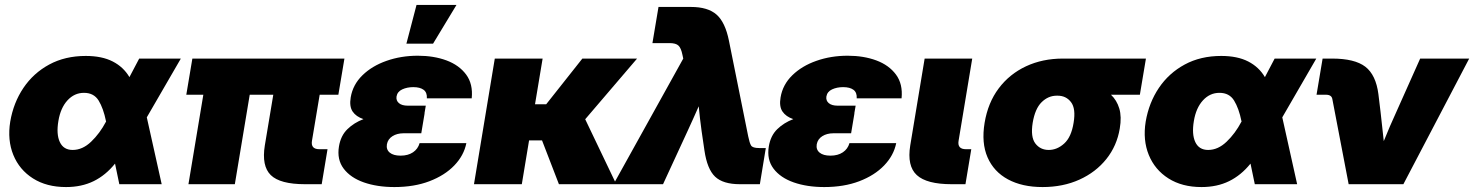

<svg xmlns="http://www.w3.org/2000/svg" viewBox="-20 -756 6050 788"><path d="M251 11.7Q171.4 11.7 115.5 -23.7Q59.6 -59.1 34.7 -120.1Q9.8 -181.2 22 -256.8Q35.2 -334.5 76.2 -395.3Q117.2 -456.1 182.1 -491.2Q247.1 -526.4 332 -526.4Q398.4 -526.4 442.6 -503.7Q486.8 -481 511.2 -439.5L551.3 -515.6H722.2L582.5 -274.4L643.6 0H469.7L452.1 -84.5Q413.6 -36.6 364.3 -12.5Q314.9 11.7 251 11.7ZM415.5 -257.3 415 -258.8Q404.3 -311.5 384.8 -343.3Q365.2 -375 324.7 -375Q285.2 -375 256.8 -344Q228.5 -313 219.7 -259.8Q210.4 -205.1 225.6 -172.9Q240.7 -140.6 278.3 -140.6Q318.8 -140.6 354.2 -174.6Q389.6 -208.5 414.6 -255.9Z M1231.9 0Q1129.4 0 1091.3 -37.4Q1053.2 -74.7 1066.9 -159.2L1101.6 -367.2H1004.9L943.8 0H753.4L814.5 -367.2H744.6L769.5 -515.6H1393.6L1368.7 -367.2H1292L1260.3 -177.7Q1254.9 -143.6 1291 -143.6H1324.2L1300.3 0Z M1598.6 11.7Q1528.3 11.7 1473.6 -7.3Q1418.9 -26.4 1390.6 -63.7Q1362.3 -101.1 1371.1 -154.8Q1378.4 -199.2 1405.8 -225.8Q1433.1 -252.4 1471.7 -267.1Q1441.4 -277.3 1427.2 -298.3Q1413.1 -319.3 1419.4 -356.4Q1428.2 -408.7 1467.5 -447Q1506.8 -485.4 1566.4 -506.3Q1626 -527.3 1694.8 -527.3Q1760.3 -527.3 1812.3 -508.1Q1864.3 -488.8 1893.1 -450Q1921.9 -411.1 1916 -352.5H1731.9Q1733.4 -376.5 1718.5 -387.5Q1703.6 -398.4 1676.3 -398.4Q1650.9 -398.4 1630.9 -389.2Q1610.8 -379.9 1607.4 -359.9Q1605 -343.3 1617.2 -332.8Q1629.4 -322.3 1653.8 -322.3H1727.5L1722.2 -291H1722.7L1709 -209H1636.2Q1609.4 -209 1590.6 -197Q1571.8 -185.1 1567.9 -163.6Q1564.5 -142.1 1579.6 -129.6Q1594.7 -117.2 1624 -117.2Q1654.8 -117.2 1675 -130.9Q1695.3 -144.5 1702.1 -168.5H1894Q1883.8 -117.7 1844.5 -76.9Q1805.2 -36.1 1742.4 -12.2Q1679.7 11.7 1598.6 11.7ZM1647.9 -576.7 1689.5 -735.8H1853.5L1757.3 -576.7Z M2207 -515.6 2175.8 -328.1H2221.7L2370.1 -515.6H2594.7L2381.8 -266.6L2509.3 0H2273.9L2204.6 -179.7H2151.4L2121.6 0H1925.3L2010.7 -515.6Z M2498 0 2784.2 -515.6 2780.8 -531.2Q2775.4 -558.6 2764.6 -568.8Q2753.9 -579.1 2728 -579.1H2657.7L2682.6 -727.5H2815.4Q2885.3 -727.5 2920.9 -696Q2956.5 -664.6 2971.7 -588.9L3050.8 -196.3Q3056.2 -169.4 3062.5 -158.9Q3068.8 -148.4 3095.7 -148.4H3123L3098.6 0H3016.6Q2947.3 0 2914.8 -31Q2882.3 -62 2871.1 -138.7L2859.4 -218.8Q2856 -243.7 2853 -269Q2850.1 -294.4 2847.7 -319.8Q2836.4 -294.4 2825.2 -269.3Q2814 -244.1 2802.2 -218.8L2701.2 0Z M3362.8 11.7Q3292.5 11.7 3237.8 -7.3Q3183.1 -26.4 3154.8 -63.7Q3126.5 -101.1 3135.3 -154.8Q3142.6 -199.2 3169.9 -225.8Q3197.3 -252.4 3235.8 -267.1Q3205.6 -277.3 3191.4 -298.3Q3177.2 -319.3 3183.6 -356.4Q3192.4 -408.7 3231.7 -447Q3271 -485.4 3330.6 -506.3Q3390.1 -527.3 3459 -527.3Q3524.4 -527.3 3576.4 -508.1Q3628.4 -488.8 3657.2 -450Q3686 -411.1 3680.2 -352.5H3496.1Q3497.6 -376.5 3482.7 -387.5Q3467.8 -398.4 3440.4 -398.4Q3415 -398.4 3395 -389.2Q3375 -379.9 3371.6 -359.9Q3369.1 -343.3 3381.3 -332.8Q3393.6 -322.3 3418 -322.3H3491.7L3486.3 -291H3486.8L3473.1 -209H3400.4Q3373.5 -209 3354.7 -197Q3335.9 -185.1 3332 -163.6Q3328.6 -142.1 3343.8 -129.6Q3358.9 -117.2 3388.2 -117.2Q3418.9 -117.2 3439.2 -130.9Q3459.5 -144.5 3466.3 -168.5H3658.2Q3647.9 -117.7 3608.6 -76.9Q3569.3 -36.1 3506.6 -12.2Q3443.8 11.7 3362.8 11.7Z M3885.7 0Q3783.2 0 3742.7 -37.4Q3702.1 -74.7 3715.8 -159.2L3774.9 -515.6H3970.2L3914.1 -177.7Q3908.7 -143.6 3944.8 -143.6H3966.3L3942.4 0Z M4258.8 11.7Q4175.3 11.7 4116.9 -19.8Q4058.6 -51.3 4033 -110.4Q4007.3 -169.4 4021 -252Q4034.7 -334.5 4078.9 -393.3Q4123 -452.1 4190.9 -483.9Q4258.8 -515.6 4342.3 -515.6H4683.1L4658.2 -367.2H4539.6Q4563.5 -344.7 4573.7 -310.8Q4584 -276.9 4575.7 -228.5Q4564 -157.7 4520.8 -103.5Q4477.5 -49.3 4410.2 -18.8Q4342.8 11.7 4258.8 11.7ZM4320.8 -363.3H4316.9Q4282.2 -363.3 4255.1 -336.7Q4228 -310.1 4218.3 -252Q4209 -193.8 4229.2 -167.2Q4249.5 -140.6 4284.2 -140.6Q4318.8 -140.6 4347.9 -167.2Q4377 -193.8 4386.2 -252Q4396 -310.1 4375.7 -336.7Q4355.5 -363.3 4320.8 -363.3Z M4911.1 11.7Q4831.5 11.7 4775.6 -23.7Q4719.7 -59.1 4694.8 -120.1Q4669.9 -181.2 4682.1 -256.8Q4695.3 -334.5 4736.3 -395.3Q4777.3 -456.1 4842.3 -491.2Q4907.2 -526.4 4992.2 -526.4Q5058.6 -526.4 5102.8 -503.7Q5147 -481 5171.4 -439.5L5211.4 -515.6H5382.3L5242.7 -274.4L5303.7 0H5129.9L5112.3 -84.5Q5073.7 -36.6 5024.4 -12.5Q4975.1 11.7 4911.1 11.7ZM5075.7 -257.3 5075.2 -258.8Q5064.5 -311.5 5044.9 -343.3Q5025.4 -375 4984.9 -375Q4945.3 -375 4917 -344Q4888.7 -313 4879.9 -259.8Q4870.6 -205.1 4885.7 -172.9Q4900.9 -140.6 4938.5 -140.6Q4979 -140.6 5014.4 -174.6Q5049.8 -208.5 5074.7 -255.9Z M5515.1 0 5448.2 -349.1Q5445.3 -367.2 5421.9 -367.2H5383.3L5408.2 -515.6H5446.8Q5540 -515.6 5583.5 -482.2Q5627 -448.7 5637.2 -369.6L5646 -296.9Q5649.4 -267.1 5652.6 -237.1Q5655.8 -207 5659.2 -176.8Q5671.4 -207 5684.3 -237.1Q5697.3 -267.1 5710.9 -296.9L5808.6 -515.6H6009.8L5739.7 0Z"/></svg>

Font: Inter Display Black
Style: Italic
Weight: 900
Italic angle: -9.39999°
Designer: Rasmus Andersson
Foundry: rsms
Version: Version 4.000;git-a52131595